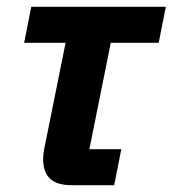

<svg xmlns="http://www.w3.org/2000/svg" viewBox="-20 -545 508 565"><path d="M316 0H191Q148 0 127.5 -19Q107 -38 107 -77Q107 -86 108.5 -97Q110 -108 113 -121L173 -419H51L72 -525H468L447 -419H306L243 -106H337Z"/></svg>

Font: IBM Plex Sans Condensed
Style: Bold Italic
Weight: 700
Width: 3
Italic angle: -11.31°
Designer: Mike Abbink, Paul van der Laan, Pieter van Rosmalen
Foundry: Bold Monday
Version: Version 3.201